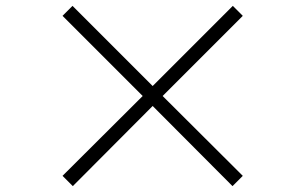

<svg xmlns="http://www.w3.org/2000/svg" viewBox="-20 -695 1040 654"><path d="M228 -61 193 -96 466 -368 193 -641 227 -675 500 -402 773 -675 807 -641 534 -368 807 -96 772 -61 500 -334Z"/></svg>

Font: Noto Serif TC ExtraLight
Style: Bold
Weight: 700
Version: Version 2.002-H1;hotconv 1.1.0;makeotfexe 2.6.0